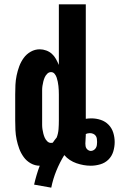

<svg xmlns="http://www.w3.org/2000/svg" viewBox="-20 -755 548 884"><path d="M216 109 137 95Q142 73 148.5 51Q155 29 163 8Q141 8 121.5 -3Q102 -14 89 -32Q76 -50 68.5 -70.5Q61 -91 56.5 -112.5Q52 -134 51 -156Q50 -178 50 -200V-320Q50 -342 51 -364Q52 -386 56.5 -407.5Q61 -429 68.5 -449.5Q76 -470 89 -488Q102 -506 121.5 -517Q141 -528 163 -528Q178 -528 193 -522.5Q208 -517 219 -507Q230 -497 237.5 -483.5Q245 -470 251 -456V-735H375V-208Q381 -209 387.5 -209.5Q394 -210 401 -210Q423 -210 444 -203Q465 -196 480 -180.5Q495 -165 501.5 -144Q508 -123 508 -101Q508 -79 501.5 -57.5Q495 -36 479.5 -20.5Q464 -5 442 1.5Q420 8 398 8Q381 8 364.5 5Q348 2 332 -3.5Q316 -9 301.5 -18.5Q287 -28 276 -41Q255 -7 239.5 31Q224 69 216 109ZM215 -97Q217 -97 219 -97.5Q221 -98 223 -98Q227 -104 231.5 -110Q236 -116 241 -122Q248 -140 249.5 -160Q251 -180 251 -200V-320Q251 -330 250.5 -339.5Q250 -349 249 -359Q248 -369 246 -378.5Q244 -388 241 -397.5Q238 -407 231.5 -415Q225 -423 215 -423Q205 -423 197.5 -415.5Q190 -408 186 -399Q182 -390 179.5 -380Q177 -370 175.5 -360Q174 -350 174 -340Q174 -330 174 -320V-200Q174 -190 174 -180Q174 -170 175.5 -160Q177 -150 179.5 -140Q182 -130 186 -121Q190 -112 197.5 -104.5Q205 -97 215 -97ZM398 -60Q405 -60 411.5 -64Q418 -68 421.5 -74Q425 -80 426 -87Q427 -94 427 -101Q427 -108 426 -116Q425 -124 420.5 -130Q416 -136 409 -139Q402 -142 394 -142Q389 -142 384 -141Q379 -140 375 -138V-133Q375 -123 374 -113.5Q373 -104 373 -94Q373 -88 374 -82Q375 -76 378.5 -71Q382 -66 387.5 -63Q393 -60 398 -60Z"/></svg>

Font: Iosevka SS18 Extrabold
Style: Regular
Weight: 800
Monospace: yes
Designer: Belleve Invis
Foundry: Belleve Invis
Version: Version 25.1.1; ttfautohint (v1.8.4)